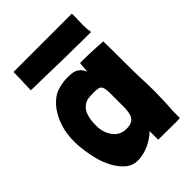

<svg xmlns="http://www.w3.org/2000/svg" viewBox="-203 -785 882 882"><g transform="rotate(-45 238.0 -344.0)"><path d="M166 2C189 2 213 -4 238 -15C262 -26 282 -40 298 -56V0L414 1L439 0V-14V-40C442 -84 444 -129 444 -173C444 -199 443 -226 442 -252C439 -313 441 -400 439 -498C418 -499 399 -500 383 -501C363 -502 328 -503 308 -503C299 -503 293 -503 293 -502L289 -451C284 -462 279 -471 272 -478C265 -484 258 -489 249 -492C238 -496 224 -497 209 -497C201 -497 192 -497 183 -496C160 -493 136 -487 121 -479C100 -467 83 -451 68 -431C53 -410 41 -386 32 -358C23 -330 19 -299 19 -266C19 -239 22 -210 28 -179C33 -148 42 -119 54 -92C66 -65 81 -43 100 -25C118 -7 140 2 166 2ZM231 -138C203 -138 181 -149 166 -170C150 -191 142 -216 142 -246C142 -255 142 -264 143 -273C147 -309 156 -332 174 -346C189 -359 204 -363 241 -363C255 -363 266 -362 273 -360C280 -358 285 -353 288 -346C291 -339 292 -328 293 -315V-259V-209C292 -194 290 -181 287 -171C283 -160 277 -152 269 -147C260 -141 248 -138 231 -138ZM430 -568C427 -584 426 -598 426 -615C426 -641 428 -666 427 -690H312H224H139H48C48 -674 47 -654 47 -638C46 -625 46 -613 46 -601C45 -588 45 -579 45 -574C62 -574 137 -572 149 -572C176 -571 206 -571 237 -570C268 -569 298 -569 325 -569C351 -568 367 -568 430 -568Z"/></g></svg>

Font: Londrina Solid CC
Style: CC
Weight: 400
Designer: Marcelo Magalhaes
Foundry: Tipos Pereira
Version: Version 1.003;FEAKit 1.0